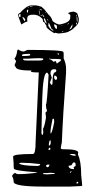

<svg xmlns="http://www.w3.org/2000/svg" viewBox="-20 -686 340 708"><path d="M45.9 -502.9H48.8Q56.6 -496.1 68.4 -496.1L81.1 -502Q213.9 -502 213.9 -494.1L214.8 -487.3V-470.7Q223.6 -451.2 223.6 -433.6V-418Q211.9 -258.8 208 -160.2Q206.1 -154.3 204.1 -139.6Q205.1 -135.7 212.9 -135.7H215.8Q268.6 -135.7 268.6 -123L267.6 -121.1V-115.2Q279.3 -91.8 279.3 -41L283.2 -2L280.3 0L237.3 2H139.6Q30.3 2 30.3 -15.6Q30.3 -26.4 24.4 -37.1Q27.3 -43.9 34.2 -47.9H37.1Q41 -43.9 45.9 -43.9H47.9Q76.2 -43.9 115.2 -48.8V-50.8Q31.2 -56.6 31.2 -64.5L30.3 -72.3V-83L28.3 -108.4Q28.3 -118.2 101.6 -118.2Q111.3 -118.2 111.3 -162.1L123 -418.9H121.1Q93.8 -418.9 93.8 -422.9Q93.8 -423.8 96.7 -425.8Q38.1 -425.8 38.1 -439.5Q34.2 -440.4 34.2 -447.3L39.1 -459Q39.1 -462.9 33.2 -469.7Q41 -477.5 43.9 -501ZM61.5 -483.4V-479.5H66.4Q91.8 -479.5 91.8 -483.4L89.8 -487.3H86.9Q61.5 -487.3 61.5 -483.4ZM194.3 -490.2 191.4 -487.3 195.3 -484.4H197.3V-487.3ZM83 -469.7H65.4V-466.8Q65.4 -462.9 79.1 -462.9H89.8H92.8H125Q139.6 -462.9 139.6 -467.8V-468.8Q139.6 -473.6 83 -469.7ZM169.9 -468.8 161.1 -469.7V-467.8Q168 -467.8 177.7 -458H179.7Q181.6 -458 181.6 -460.9H183.6Q187.5 -460.9 188.5 -452.1H190.4L204.1 -461.9V-467.8L183.6 -468.8ZM166 -414.1 170.9 -399.4 164.1 -381.8Q168 -373 170.9 -373H171.9L173.8 -378.9V-384.8Q173.8 -419.9 184.6 -419.9L187.5 -423.8V-427.7L184.6 -430.7H178.7Q166 -430.7 166 -414.1ZM135.7 -321.3 132.8 -195.3Q133.8 -188.5 135.7 -188.5Q138.7 -188.5 139.6 -197.3L138.7 -211.9Q143.6 -216.8 149.4 -251V-256.8L147.5 -270.5Q153.3 -275.4 153.3 -277.3Q149.4 -288.1 149.4 -298.8V-300.8Q153.3 -300.8 159.2 -410.2Q156.2 -418 153.3 -418Q138.7 -418 135.7 -321.3ZM183.6 -407.2 179.7 -406.2V-400.4Q179.7 -394.5 184.6 -391.6H187.5L190.4 -395.5V-400.4Q188.5 -405.3 183.6 -407.2ZM178.7 -248H173.8Q166 -211.9 166 -194.3H167Q171.9 -194.3 179.7 -234.4V-241.2ZM160.2 -156.2V-149.4H162.1Q167 -151.4 167 -161.1V-168H164.1Q162.1 -168 160.2 -156.2ZM162.1 -141.6 159.2 -137.7V-132.8H162.1L166 -135.7V-138.7L163.1 -141.6ZM240.2 -118.2 237.3 -117.2Q243.2 -112.3 258.8 -111.3V-114.3Q258.8 -118.2 246.1 -118.2ZM244.1 -77.1 232.4 -74.2Q234.4 -62.5 250 -62.5H252.9V-65.4L251 -68.4Q251 -69.3 258.8 -74.2V-79.1Q258.8 -85.9 254.9 -86.9H251Q248 -85.9 244.1 -77.1ZM57.6 -85.9 50.8 -84V-83Q58.6 -75.2 111.3 -74.2H118.2Q126 -74.2 127.9 -79.1V-81.1Q86.9 -85.9 57.6 -85.9ZM149.4 -74.2 153.3 -69.3Q162.1 -69.3 162.1 -79.1H157.2Q151.4 -79.1 149.4 -74.2ZM241.2 -54.7 238.3 -50.8V-48.8H240.2L243.2 -52.7V-54.7ZM166 -48.8 153.3 -47.9H139.6V-43.9L153.3 -43L181.6 -44.9V-47.9H177.7ZM265.6 -15.6 261.7 -12.7V-9.8H267.6L268.6 -12.7L267.6 -15.6ZM251 -642.6V-643.6H252.9V-642.6Q258.8 -641.6 263.7 -637.7Q265.6 -637.7 270.5 -618.2V-610.4Q270.5 -597.7 254.9 -585Q247.1 -576.2 236.3 -571.3Q228.5 -564.5 195.3 -562.5Q193.4 -562.5 182.6 -565.4V-563.5H181.6L178.7 -564.5Q156.2 -578.1 151.4 -585.9Q151.4 -594.7 147.5 -595.7Q145.5 -601.6 143.1 -604Q140.6 -606.4 138.7 -605.5Q138.7 -616.2 133.8 -619.1Q120.1 -632.8 101.6 -631.8Q91.8 -631.8 85.9 -628.9Q80.1 -626 80.1 -613.3L81.1 -606.4H78.1Q79.1 -605.5 77.1 -605.5L76.2 -604.5Q75.2 -604.5 75.2 -605.5Q73.2 -604.5 58.6 -595.7Q46.9 -625 46.9 -631.8L48.8 -635.7Q53.7 -636.7 63.5 -648.4Q79.1 -662.1 82 -662.1Q88.9 -666 93.8 -666H107.4H113.3Q118.2 -666 132.8 -661.1L143.6 -651.4L159.2 -631.8Q169.9 -623 173.8 -608.4Q189.5 -595.7 200.2 -595.7Q216.8 -598.6 227.5 -604.5Q239.3 -610.4 239.3 -623V-630.9Q236.3 -632.8 230.5 -637.7Q243.2 -643.6 251 -642.6ZM158.2 -592.8V-590.8Q165 -578.1 175.8 -572.3L176.8 -573.2Q177.7 -575.2 169.9 -580.1Q161.1 -602.5 159.2 -602.5ZM181.6 -595.7H178.7Q182.6 -580.1 187.5 -580.1H190.4L189.5 -591.8Q185.5 -595.7 181.6 -595.7ZM143.6 -619.1 141.6 -616.2Q143.6 -605.5 151.4 -598.6V-602.5Q145.5 -619.1 143.6 -619.1ZM246.1 -595.7 236.3 -578.1V-577.1Q248 -582 247.1 -594.7Q247.1 -595.7 246.1 -595.7ZM72.3 -616.2Q63.5 -626 63.5 -623V-620.1L70.3 -607.4Q73.2 -610.4 73.2 -613.3Q73.2 -615.2 72.3 -616.2ZM263.7 -626Q261.7 -626 262.7 -622.1Q262.7 -605.5 264.6 -605.5H265.6V-616.2Q265.6 -620.1 263.7 -626ZM54.7 -633.8H52.7Q49.8 -632.8 49.8 -630.9Q49.8 -623 52.7 -623H54.7Q55.7 -623 55.7 -630.9Q55.7 -633.8 54.7 -633.8ZM84 -650.4H83Q75.2 -648.4 82 -637.7Q82 -638.7 82.5 -640.1Q83 -641.6 83.5 -644Q84 -646.5 84 -648.4ZM123 -647.5V-646.5Q126 -631.8 127 -631.8H127.9L125 -646.5L124 -647.5ZM135.7 -632.8H134.8Q140.6 -623 142.6 -623H143.6Q140.6 -630.9 135.7 -632.8ZM127 -652.3H126Q126 -649.4 132.8 -648.4H133.8H134.8V-649.4Q134.8 -650.4 127 -652.3ZM90.8 -662.1H89.8V-660.2H100.6V-661.1Q97.7 -662.1 90.8 -662.1ZM262.7 -602.5H260.7V-596.7L262.7 -595.7Q263.7 -595.7 263.7 -601.6V-602.5ZM234.4 -599.6H231.4L227.5 -595.7H228.5L234.4 -598.6ZM210.9 -570.3 208 -568.4V-567.4Q211.9 -567.4 213.9 -569.3L212.9 -570.3ZM155.3 -616.2H154.3L156.2 -610.4H158.2L157.2 -613.3ZM132.8 -629.9H129.9Q129.9 -627 132.8 -627H133.8V-627.9ZM144.5 -640.6Q147.5 -637.7 148.4 -637.7H149.4Q148.4 -640.6 144.5 -640.6ZM261.7 -630.9H260.7Q260.7 -627.9 262.7 -627.9H263.7V-630.9ZM82 -659.2V-658.2H83L86.9 -659.2L85 -660.2H84ZM125 -657.2H124L125 -656.2H126V-657.2ZM207 -592.8V-591.8H209H210V-592.8ZM256.8 -629.9V-628.9V-627.9ZM94.7 -655.3H93.8V-654.3H94.7L95.7 -655.3ZM78.1 -632.8 79.1 -631.8Q80.1 -631.8 81.1 -632.8ZM79.1 -651.4H78.1H80.1H81.1Z"/></svg>

Font: Love Ya Like A Sister
Style: Regular
Weight: 400
Designer: Kimberly Geswein
Foundry: Kimberly Geswein
Version: Version 1.002 2007